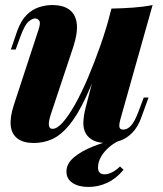

<svg xmlns="http://www.w3.org/2000/svg" viewBox="-20 -552 647 760"><path d="M392 -352Q354 -239 320 -167Q286 -95 253.5 -56Q221 -17 187 -1.5Q153 14 113 14Q73 14 49.5 -3.5Q26 -21 22.5 -54.5Q19 -88 35 -137L132 -433Q142 -462 135 -470.5Q128 -479 119 -479Q108 -479 93 -466.5Q78 -454 61 -408L42 -356H23L48 -429Q63 -471 85.5 -493Q108 -515 134.5 -523.5Q161 -532 186 -532Q231 -532 255.5 -513Q280 -494 284 -457.5Q288 -421 270 -366L182 -102Q162 -42 188 -42Q206 -42 229 -68Q252 -94 277.5 -139.5Q303 -185 328.5 -245Q354 -305 377.5 -372Q401 -439 419 -508ZM458 -85Q451 -61 452.5 -50Q454 -39 468 -39Q484 -39 498.5 -54.5Q513 -70 528 -110L549 -166H568L540 -89Q527 -51 505 -28Q483 -5 456.5 4.5Q430 14 402 14Q370 14 350 4Q330 -6 320 -23Q309 -42 310 -68.5Q311 -95 319 -126L421 -518Q467 -519 508 -522Q549 -525 584 -532ZM469 -3Q438 9 415.5 27.5Q393 46 380.5 67.5Q368 89 368 111Q368 138 394 138Q409 138 425.5 129Q442 120 455 107L469 120Q440 155 404.5 171.5Q369 188 330 188Q291 188 267 172Q243 156 243 127Q243 96 272.5 71Q302 46 349 27.5Q396 9 447 -3Z"/></svg>

Font: Playfair Display ExtraBold
Style: Italic
Weight: 800
Italic angle: -14°
Designer: Claus Eggers Sørensen
Foundry: Claus Eggers Sørensen
Version: Version 1.203